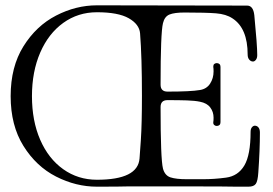

<svg xmlns="http://www.w3.org/2000/svg" viewBox="-20 -701 1026 721"><path d="M344 -681 908 -680Q931 -680 935 -644Q946 -531 946 -494Q946 -483 941 -476.5Q936 -470 930 -470Q922 -470 916 -477Q910 -484 910 -496Q910 -595 853 -632Q829 -648 791 -651Q753 -654 673 -654Q635 -654 616.5 -646.5Q598 -639 592 -614Q583 -578 583 -383Q583 -357 609 -357Q697 -357 731 -363Q756 -367 769 -387Q782 -407 782 -433Q782 -444 781 -449V-452Q781 -458 785 -461Q789 -464 794 -464Q800 -464 804 -460.5Q808 -457 808 -450V-242Q808 -235 804 -231.5Q800 -228 794 -228Q788 -228 784 -232Q780 -236 781 -243Q782 -248 782 -259Q782 -281 769.5 -297.5Q757 -314 731 -319Q712 -323 682 -324Q652 -325 609 -325Q583 -325 583 -299Q583 -104 592 -68Q599 -42 620 -35Q641 -28 682 -28H742Q785 -28 829 -34Q874 -40 897.5 -79.5Q921 -119 921 -206Q921 -217 926 -223Q931 -229 937 -229Q945 -229 950.5 -222.5Q956 -216 956 -203Q956 -137 950 -53Q948 -21 940.5 -10.5Q933 0 913 0H867Q827 -1 697 -1H500H460Q432 0 344 0Q265 0 190.5 -38Q116 -76 68 -153Q20 -230 20 -340Q20 -450 68 -527Q116 -604 190.5 -642.5Q265 -681 344 -681ZM344 -26Q498 -26 504 -106Q505 -116 509 -176.5Q513 -237 513 -341Q513 -487 506 -576Q503 -610 463.5 -632.5Q424 -655 344 -655Q273 -655 217.5 -615Q162 -575 131 -503.5Q100 -432 100 -340Q100 -247 131 -176Q162 -105 217.5 -65.5Q273 -26 344 -26Z"/></svg>

Font: Hina Mincho
Style: Regular
Weight: 400
Designer: satsuyako
Foundry: satsuyako
Version: Version 1.100